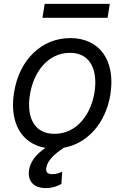

<svg xmlns="http://www.w3.org/2000/svg" viewBox="-20 -747 637 980"><path d="M132.8 -264.2C150.6 -376.4 221.9 -477.3 337.4 -477.3C446.4 -477.3 479 -382.1 462.4 -275.6C443.9 -163 372.5 -63.9 257.8 -63.9C148.1 -63.9 115.4 -157.7 132.8 -264.2ZM51.8 -275.6C26.6 -121.4 89.8 -12.8 212 7.8C160.2 42.6 134.6 81.3 128.6 119.3C118.6 180.4 155.5 213.1 213.8 213.1C247.9 213.1 276.3 201.7 293.3 191.8L297.6 129.3C286.2 134.9 269.2 142 247.9 142C219.5 142 212.4 129.3 216.6 108C223.4 68.5 262.8 36.2 305.8 7.1C426.5 -14.9 519.2 -117.5 543.3 -264.2C571 -437.5 489 -552.6 338.8 -552.6C193.5 -552.6 78.5 -443.2 51.8 -275.6ZM196.7 -656.2H529.1L540.5 -727.3H208.1Z"/></svg>

Font: Margiela Sans
Style: Italic
Weight: 400
Italic angle: -9.39999°
Designer: Stefan Endress, Andreas Faust
Version: Version 1.100;FEAKit 1.0